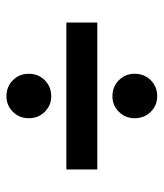

<svg xmlns="http://www.w3.org/2000/svg" viewBox="24 -648 508 596"><g transform="rotate(90 278.0 -350.0)"><path d="M50 -302V-398H506V-302ZM279 -116Q249 -116 229 -136Q209 -156 209 -185Q209 -215 229 -235Q249 -255 279 -255Q307 -255 327 -235Q347 -215 347 -185Q347 -156 327 -136Q307 -116 279 -116ZM279 -445Q249 -445 229 -465Q209 -485 209 -514Q209 -544 229 -564Q249 -584 279 -584Q307 -584 327 -564Q347 -544 347 -514Q347 -485 327 -465Q307 -445 279 -445Z"/></g></svg>

Font: Fustat SemiBold
Style: Regular
Weight: 600
Designer: Mohamed Gaber, Khaled Hosny, Laura Garcia Mut
Foundry: Kief Type Foundry, Alif Type Foundry, Hard Type Foundry
Version: Version 1.007